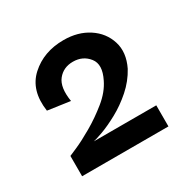

<svg xmlns="http://www.w3.org/2000/svg" viewBox="-80 -760 407 418"><g transform="rotate(-30 123.5 -550.5)"><path d="M15 -412V-463Q15 -463 33.5 -471Q52 -479 77 -493.5Q102 -508 125.5 -527Q149 -546 160 -569Q176 -601 161.5 -619.5Q147 -638 122 -638Q98 -638 84 -620.5Q70 -603 76 -566L20 -574Q12 -629 45 -659Q78 -689 128 -689Q164 -689 190 -672Q216 -655 225 -626.5Q234 -598 218 -565Q205 -541 184 -522.5Q163 -504 140 -491.5Q117 -479 99 -472.5Q81 -466 75 -465H232V-412Z"/></g></svg>

Font: Darker Grotesque ExtraBold
Style: Regular
Weight: 800
Designer: Gabriel Lam
Foundry: TypeRant
Version: Version 1.000;gftools[0.9.28]